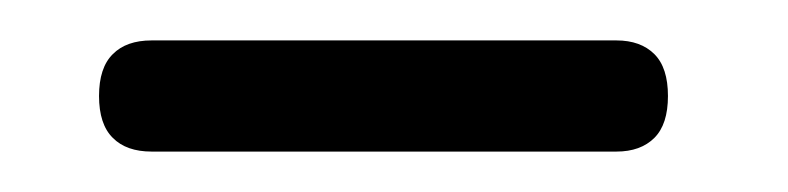

<svg xmlns="http://www.w3.org/2000/svg" viewBox="-20 -631 390 95"><path d="M29 -583.5Q29 -597.5 35.8 -604.2Q42.5 -611 55 -611H285Q297 -611 303.8 -604.2Q310.5 -597.5 310.5 -583.5Q310.5 -569.5 303.8 -562.8Q297 -556 285 -556H55Q42.5 -556 35.8 -562.8Q29 -569.5 29 -583.5Z"/></svg>

Font: Fraunces 10pt
Style: Regular
Weight: 400
Version: Version 1.000;[b76b70a41]